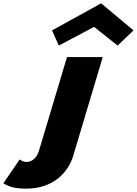

<svg xmlns="http://www.w3.org/2000/svg" viewBox="-50 -855 820 1150"><path d="M261.5 -673 302.3 -582 513.7 -694 654.4 -582 749.6 -673 555.8 -835ZM351.2 -513H565.4L388.3 79C361.1 170 276.5 275 105.9 275C17.4 275 -8.3 254 -30 243L67.8 100C67.8 100 86.3 115 108.3 115C140.4 115 170 93 184.3 45Z"/></svg>

Font: Hussar
Style: BdSuprExtOblThree
Weight: 700
Foundry: Cannot Into Space Fonts
Version: Version 2.00